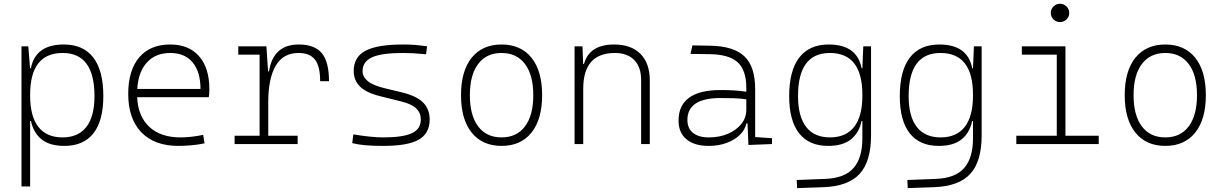

<svg xmlns="http://www.w3.org/2000/svg" viewBox="-20 -763 6485 1017"><path d="M93.8 224.6V-517.6H129.9L139.2 -401.4H143.6Q168 -527.3 317.9 -527.3Q421.4 -527.3 474.4 -458Q527.3 -388.7 527.3 -253.9Q527.3 -124 475.1 -57.1Q422.9 9.8 320.8 9.8Q242.2 9.8 199.5 -25.6Q156.7 -61 144 -122.1H139.6V224.6ZM139.6 -255.9Q139.6 -147 183.1 -91.1Q226.6 -35.2 311 -35.2Q394.5 -35.2 437.5 -90.8Q480.5 -146.5 480.5 -253.9Q480.5 -482.4 312 -482.4Q139.6 -482.4 139.6 -261.2Z M924.3 9.8Q797.9 9.8 728.5 -62.5Q659.2 -134.8 659.2 -265.6Q659.2 -390.6 717.3 -459Q775.4 -527.3 881.3 -527.3Q980 -527.3 1034.4 -465.3Q1088.9 -403.3 1088.9 -291Q1088.9 -263.7 1085.9 -248H706.5Q710.9 -147 770.8 -91.1Q830.6 -35.2 936 -35.2Q963.4 -35.2 995.6 -38.8Q1027.8 -42.5 1056.2 -48.8L1063.5 -3.9Q1035.6 2.4 998.8 6.1Q961.9 9.8 924.3 9.8ZM707 -292H1042Q1042 -382.8 1000.2 -432.6Q958.5 -482.4 882.3 -482.4Q804.2 -482.4 758.5 -432.6Q712.9 -382.8 707 -292Z M1400.9 -222.7V-43.9H1556.6V0H1222.7V-43.9H1355V-473.6H1242.2V-517.6H1391.1L1399.9 -384.8H1404.8Q1427.2 -527.3 1562.5 -527.3Q1646.5 -527.3 1684.6 -481.4Q1722.7 -435.5 1722.7 -333H1675.8Q1675.8 -412.1 1648.4 -447.3Q1621.1 -482.4 1560.5 -482.4Q1480 -482.4 1440.4 -414.8Q1400.9 -347.2 1400.9 -222.7Z M2010.7 9.8Q1954.6 9.8 1915.5 6.3Q1876.5 2.9 1845.7 -4.9L1851.6 -51.3Q1946.8 -35.2 2010.7 -35.2Q2114.7 -35.2 2161.9 -57.6Q2209 -80.1 2209 -129.9Q2209 -164.6 2185.3 -188Q2161.6 -211.4 2108.9 -224.6L1994.1 -253.4Q1918.9 -272 1886.2 -305.2Q1853.5 -338.4 1853.5 -386.2Q1853.5 -460.9 1915.8 -494.1Q1978 -527.3 2117.2 -527.3Q2149.4 -527.3 2177.5 -525.1Q2205.6 -522.9 2242.2 -517.6L2236.8 -475.6Q2196.8 -479.5 2167.7 -481Q2138.7 -482.4 2114.3 -482.4Q2001.5 -482.4 1950.9 -459.5Q1900.4 -436.5 1900.4 -385.7Q1900.4 -356.4 1927.5 -333.7Q1954.6 -311 2016.6 -295.9L2107.9 -273.9Q2187 -254.9 2221.4 -219.7Q2255.9 -184.6 2255.9 -129.9Q2255.9 -56.2 2198 -23.2Q2140.1 9.8 2010.7 9.8Z M2636.7 9.8Q2535.2 9.8 2478.5 -60.5Q2421.9 -130.9 2421.9 -258.8Q2421.9 -387.2 2478.5 -457.3Q2535.2 -527.3 2636.7 -527.3Q2738.8 -527.3 2795.2 -457.3Q2851.6 -387.2 2851.6 -258.8Q2851.6 -130.9 2795.2 -60.5Q2738.8 9.8 2636.7 9.8ZM2636.7 -35.2Q2716.8 -35.2 2760.7 -93.5Q2804.7 -151.9 2804.7 -258.8Q2804.7 -365.7 2760.7 -424.1Q2716.8 -482.4 2636.7 -482.4Q2556.6 -482.4 2512.7 -424.1Q2468.8 -365.7 2468.8 -258.8Q2468.8 -151.9 2512.7 -93.5Q2556.6 -35.2 2636.7 -35.2Z M3376 0V-338.9Q3376 -407.7 3339.4 -445.1Q3302.7 -482.4 3237.3 -482.4Q3069.3 -482.4 3069.3 -293V0H3023.4V-517.6H3065.4L3068.8 -423.8H3073.2Q3101.6 -527.3 3232.9 -527.3Q3323.2 -527.3 3372.6 -477.5Q3421.9 -427.7 3421.9 -336.9V0Z M3944.3 4.9 3939.5 -109.4H3933.6Q3926.3 -75.2 3898.7 -48.3Q3871.1 -21.5 3828.6 -5.9Q3786.1 9.8 3734.4 9.8Q3657.7 9.8 3616 -25.4Q3574.2 -60.5 3574.2 -124Q3574.2 -286.1 3797.9 -286.1Q3835.9 -286.1 3870.8 -283.9Q3905.8 -281.7 3933.1 -276.9V-297.9Q3933.1 -391.1 3887.5 -432.9Q3841.8 -474.6 3740.2 -476.1L3637.7 -477.5L3647.5 -522.5L3740.2 -521Q3866.2 -519 3923.1 -464.6Q3980 -410.2 3980 -291.5V-37.1L4069.3 -30.8V0ZM3933.1 -236.8Q3902.3 -241.7 3865.5 -242.7Q3828.6 -243.7 3795.4 -243.7Q3621.1 -243.7 3621.1 -127.4Q3621.1 -83 3650.9 -59.1Q3680.7 -35.2 3734.4 -35.2Q3791 -35.2 3835.9 -54.4Q3880.9 -73.7 3907 -106.7Q3933.1 -139.6 3933.1 -181.2Z M4202.1 233.4 4200.2 190.4 4351.6 184.6Q4453.6 180.7 4500.7 127.4Q4547.9 74.2 4547.9 -30.3V-122.1H4543.5Q4531.2 -61 4488.3 -25.6Q4445.3 9.8 4366.7 9.8Q4265.1 9.8 4212.6 -57.1Q4160.2 -124 4160.2 -253.9Q4160.2 -388.7 4213.4 -458Q4266.6 -527.3 4369.6 -527.3Q4519.5 -527.3 4543.9 -401.4H4547.9L4552.7 -517.6H4593.8V-45.9Q4593.8 92.3 4533.4 158Q4473.1 223.6 4341.8 228.5ZM4547.9 -261.2Q4547.9 -482.4 4375.5 -482.4Q4207 -482.4 4207 -253.9Q4207 -146.5 4250 -90.8Q4293 -35.2 4376.5 -35.2Q4460.9 -35.2 4504.4 -91.1Q4547.9 -147 4547.9 -255.9Z M4788.1 233.4 4786.1 190.4 4937.5 184.6Q5039.6 180.7 5086.7 127.4Q5133.8 74.2 5133.8 -30.3V-122.1H5129.4Q5117.2 -61 5074.2 -25.6Q5031.2 9.8 4952.6 9.8Q4851.1 9.8 4798.6 -57.1Q4746.1 -124 4746.1 -253.9Q4746.1 -388.7 4799.3 -458Q4852.5 -527.3 4955.6 -527.3Q5105.5 -527.3 5129.9 -401.4H5133.8L5138.7 -517.6H5179.7V-45.9Q5179.7 92.3 5119.4 158Q5059.1 223.6 4927.7 228.5ZM5133.8 -261.2Q5133.8 -482.4 4961.4 -482.4Q4793 -482.4 4793 -253.9Q4793 -146.5 4835.9 -90.8Q4878.9 -35.2 4962.4 -35.2Q5046.9 -35.2 5090.3 -91.1Q5133.8 -147 5133.8 -255.9Z M5363.3 0V-43.9H5577.6V-473.6H5392.6V-517.6H5623.5V-43.9H5799.8V0ZM5594.7 -646Q5574.7 -646 5560.3 -660.2Q5545.9 -674.3 5545.9 -694.3Q5545.9 -714.4 5560.3 -728.8Q5574.7 -743.2 5594.7 -743.2Q5614.7 -743.2 5629.2 -728.8Q5643.6 -714.4 5643.6 -694.3Q5643.6 -674.3 5629.2 -660.2Q5614.7 -646 5594.7 -646Z M6152.3 9.8Q6050.8 9.8 5994.1 -60.5Q5937.5 -130.9 5937.5 -258.8Q5937.5 -387.2 5994.1 -457.3Q6050.8 -527.3 6152.3 -527.3Q6254.4 -527.3 6310.8 -457.3Q6367.2 -387.2 6367.2 -258.8Q6367.2 -130.9 6310.8 -60.5Q6254.4 9.8 6152.3 9.8ZM6152.3 -35.2Q6232.4 -35.2 6276.4 -93.5Q6320.3 -151.9 6320.3 -258.8Q6320.3 -365.7 6276.4 -424.1Q6232.4 -482.4 6152.3 -482.4Q6072.3 -482.4 6028.3 -424.1Q5984.4 -365.7 5984.4 -258.8Q5984.4 -151.9 6028.3 -93.5Q6072.3 -35.2 6152.3 -35.2Z"/></svg>

Font: Cascadia Mono ExtraLight
Style: Regular
Weight: 200
Monospace: yes
Designer: Aaron Bell
Foundry: Saja Typeworks
Version: Version 2404.023; ttfautohint (v1.8.4)